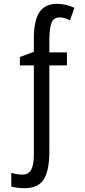

<svg xmlns="http://www.w3.org/2000/svg" viewBox="-20 -744 447 1004"><path d="M369 -703 346 -638Q316 -653 292 -653Q262 -653 250.5 -627.5Q239 -602 238 -539V-470H330V-402H238V49Q238 147 209 193.5Q180 240 109 240Q73 240 39 232V160Q72 169 96 169Q129 169 143 144Q157 119 157 65V-402H84V-446L157 -473V-540Q157 -636 186 -680Q215 -724 279 -724Q323 -724 369 -703Z"/></svg>

Font: Noto Sans UI Cond
Style: Regular
Weight: 400
Width: 3
Designer: Monotype Design Team
Foundry: Monotype Imaging Inc.
Version: Version 1.001